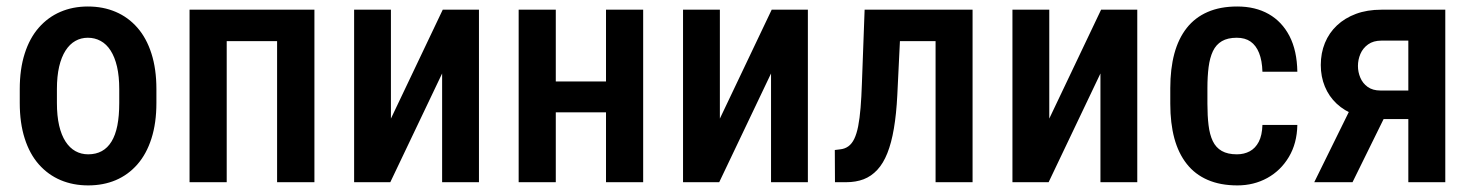

<svg xmlns="http://www.w3.org/2000/svg" viewBox="-20 -558 4513 588"><path d="M40.5 -242.7V-285.2Q40.5 -346.7 55.7 -394Q70.8 -441.4 98.9 -473.4Q127 -505.4 165 -521.7Q203.1 -538.1 249 -538.1Q295.9 -538.1 334.2 -521.7Q372.6 -505.4 400.6 -473.4Q428.7 -441.4 443.8 -394Q459 -346.7 459 -285.2V-242.7Q459 -181.2 443.8 -133.8Q428.7 -86.4 400.6 -54.4Q372.6 -22.5 334.5 -6.3Q296.4 9.8 250 9.8Q204.1 9.8 165.8 -6.3Q127.4 -22.5 99.1 -54.4Q70.8 -86.4 55.7 -133.8Q40.5 -181.2 40.5 -242.7ZM154.3 -285.2V-242.7Q154.3 -203.1 161.1 -173.6Q168 -144 180.7 -124.5Q193.4 -105 210.9 -95.2Q228.5 -85.4 250 -85.4Q273.9 -85.4 291.7 -95.2Q309.6 -105 321.5 -124.5Q333.5 -144 339.4 -173.6Q345.2 -203.1 345.2 -242.7V-285.2Q345.2 -324.2 338.4 -353.8Q331.5 -383.3 318.8 -403.1Q306.2 -422.9 288.3 -432.6Q270.5 -442.4 249 -442.4Q228 -442.4 210.7 -432.6Q193.4 -422.9 180.7 -403.1Q168 -383.3 161.1 -353.8Q154.3 -324.2 154.3 -285.2Z M852.1 -528.3V-432.1H648.9V-528.3ZM674.3 -528.3V0H560.5V-528.3ZM942.9 -528.3V0H828.6V-528.3Z M1177.2 -194.8 1335.9 -528.3H1446.8V0H1334V-333L1175.3 0H1064.5V-528.3H1177.2Z M1867.2 -308.6V-213.9H1649.9V-308.6ZM1682.1 -528.3V0H1568.4V-528.3ZM1949.7 -528.3V0H1835.9V-528.3Z M2184.6 -194.8 2343.3 -528.3H2454.1V0H2341.3V-333L2182.6 0H2071.8V-528.3H2184.6Z M2868.2 -528.3V-432.1H2655.8V-528.3ZM2958.5 -528.3V0H2845.2V-528.3ZM2627.9 -528.3H2740.7L2728 -266.6Q2725.1 -208.5 2717.5 -164.3Q2710 -120.1 2697.5 -88.9Q2685.1 -57.6 2666.7 -37.8Q2648.4 -18.1 2624.8 -9Q2601.1 0 2571.3 0H2537.1L2536.6 -98.6L2552.7 -100.6Q2567.4 -102.1 2578.1 -109.9Q2588.9 -117.7 2596.2 -132.8Q2603.5 -147.9 2608.2 -171.6Q2612.8 -195.3 2615.5 -227.8Q2618.2 -260.3 2619.6 -302.7Z M3193.4 -194.8 3352.1 -528.3H3462.9V0H3350.1V-333L3191.4 0H3080.6V-528.3H3193.4Z M3768.1 -85.4Q3790 -85.4 3807.4 -94.7Q3824.7 -104 3835 -123.8Q3845.2 -143.6 3846.2 -175.3H3953.1Q3952.1 -119.1 3927.2 -77.4Q3902.3 -35.6 3861.1 -12.9Q3819.8 9.8 3769.5 9.8Q3717.3 9.8 3678.5 -7.1Q3639.6 -23.9 3614.3 -56.2Q3588.9 -88.4 3576.4 -134.5Q3564 -180.7 3564 -240.2V-288.1Q3564 -347.2 3576.4 -393.6Q3588.9 -439.9 3614.3 -472.2Q3639.6 -504.4 3678.2 -521.2Q3716.8 -538.1 3769 -538.1Q3824.7 -538.1 3865.5 -514.9Q3906.2 -491.7 3929.2 -447.3Q3952.1 -402.8 3953.1 -338.4H3846.2Q3845.2 -372.6 3835.9 -395.8Q3826.7 -418.9 3809.8 -430.7Q3793 -442.4 3767.6 -442.4Q3739.7 -442.4 3721.9 -431.9Q3704.1 -421.4 3694.6 -401.4Q3685.1 -381.3 3681.4 -352.8Q3677.7 -324.2 3677.7 -288.1V-240.2Q3677.7 -203.1 3681.2 -174.6Q3684.6 -146 3694.1 -126Q3703.6 -106 3721.7 -95.7Q3739.7 -85.4 3768.1 -85.4Z M4132.3 -258.8H4249.5L4122.1 0H4004.9ZM4210.4 -528.3H4406.2V0H4293V-433.6H4210.4Q4186 -433.6 4169.9 -422.1Q4153.8 -410.6 4146.2 -392.8Q4138.7 -375 4138.7 -356Q4138.7 -337.4 4146 -320.1Q4153.3 -302.7 4168.7 -291.7Q4184.1 -280.8 4207.5 -280.8H4329.6V-193.4H4207.5Q4165 -193.4 4131.1 -205.8Q4097.2 -218.3 4073.5 -240.5Q4049.8 -262.7 4037.4 -293Q4024.9 -323.2 4024.9 -358.9Q4024.9 -395.5 4037.6 -426.5Q4050.3 -457.5 4074.5 -480.2Q4098.6 -502.9 4132.8 -515.6Q4167 -528.3 4210.4 -528.3Z"/></svg>

Font: Roboto Condensed Medium
Style: Regular
Weight: 500
Designer: Christian Robertson
Foundry: Google
Version: Version 3.0